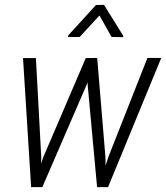

<svg xmlns="http://www.w3.org/2000/svg" viewBox="-20 -766 680 786"><path d="M157.2 -122.6 331.1 -528.3 373 -528.8 334.5 -418.5 153.3 0H114.3ZM127 -528.3 148.9 -122.1 144.5 0H107.4L74.2 -528.3ZM424.3 -125 583.5 -528.8H640.1L422.4 0H382.8ZM377.9 -528.3 411.6 -123 413.6 0H377.4L338.4 -423.8L339.8 -528.3ZM405.8 -746.1 484.4 -619.6V-613.8L436.5 -614.7L387.2 -702.6L306.2 -614.7L258.8 -614.3L259.3 -621.1L373 -745.6Z"/></svg>

Font: Roboto Condensed Light
Style: Italic
Weight: 300
Italic angle: -12°
Designer: Christian Robertson
Foundry: Google
Version: Version 3.0; 2020